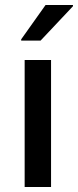

<svg xmlns="http://www.w3.org/2000/svg" viewBox="-20 -751 313 771"><path d="M65 -593V-588H143L273 -726V-731H163ZM79 -510V0H185V-510Z"/></svg>

Font: Saira UNSAM Medium
Style: Regular
Weight: 500
Designer: Hector Gatti with collaboration of the Omnibus-Type team
Foundry: Omnibus-Type
Version: Version 0.072;PS 000.072;hotconv 1.0.88;makeotf.lib2.5.64775